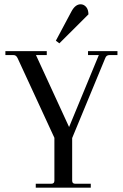

<svg xmlns="http://www.w3.org/2000/svg" viewBox="-20 -866 567 886"><path d="M386.2 -629.9H522V-611.8H484.9Q470.7 -611.8 465.8 -598.1L313 -229V-32.2Q313 -18.1 327.1 -18.1H398.9V0H145V-18.1H216.8Q231 -18.1 231 -32.2V-230L61 -598.1Q54.2 -612.3 42 -611.8H4.9V-629.9H195.8V-611.8H146L298.8 -279.8L436 -611.8H386.2ZM352.1 -846.2Q366.2 -846.2 377 -834.5Q387.7 -822.8 388.2 -799.8L253.9 -666L237.8 -678.2L309.1 -812Q327.1 -846.2 352.1 -846.2Z"/></svg>

Font: Arapey-Regular
Style: Regular
Weight: 400
Designer: Eduardo Rodriguez Tunni
Foundry: Eduardo Rodriguez Tunni
Version: Version 1.002